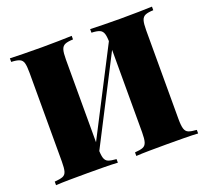

<svg xmlns="http://www.w3.org/2000/svg" viewBox="-121 -857 1091 1007"><g transform="rotate(-20 424.5 -354.0)"><path d="M373 -708V-688Q343 -687 328 -680.5Q313 -674 307.5 -656.5Q302 -639 302 -602V-106Q302 -70 307.5 -52Q313 -34 328 -28Q343 -22 373 -20V0Q344 -2 298.5 -2.5Q253 -3 206 -3Q152 -3 104.5 -2.5Q57 -2 28 0V-20Q58 -22 73.5 -28Q89 -34 94 -52Q99 -70 99 -106V-602Q99 -639 94 -656.5Q89 -674 73.5 -680.5Q58 -687 28 -688V-708Q57 -707 104.5 -706Q152 -705 206 -705Q253 -705 298.5 -706Q344 -707 373 -708ZM570 -660Q570 -660 570.5 -649.5Q571 -639 572 -628Q573 -617 573 -617L283 -53L267 -72ZM821 -708V-688Q791 -687 776 -680.5Q761 -674 755.5 -656.5Q750 -639 750 -602V-106Q750 -70 755.5 -52Q761 -34 776 -28Q791 -22 821 -20V0Q793 -2 745 -2.5Q697 -3 643 -3Q597 -3 551 -2.5Q505 -2 476 0V-20Q506 -22 521 -28Q536 -34 541.5 -52Q547 -70 547 -106V-602Q547 -639 541.5 -656.5Q536 -674 521 -680.5Q506 -687 476 -688V-708Q505 -707 551 -706Q597 -705 643 -705Q697 -705 745 -706Q793 -707 821 -708Z"/></g></svg>

Font: Playfair Display Black
Style: Regular
Weight: 900
Designer: Claus Eggers Sørensen
Foundry: Claus Eggers Sørensen
Version: Version 1.203